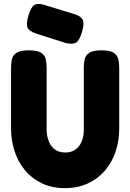

<svg xmlns="http://www.w3.org/2000/svg" viewBox="-20 -952 672 992"><path d="M315 20Q248 20 196 -5Q144 -30 108.5 -73Q73 -116 55 -172Q37 -228 37 -290V-600Q37 -623 41 -644Q45 -665 64 -678.5Q83 -692 129 -692Q175 -692 194 -678.5Q213 -665 217 -644Q221 -623 221 -599V-281Q221 -253 230.5 -226Q240 -199 261 -181.5Q282 -164 318 -164Q347 -164 368.5 -178.5Q390 -193 401.5 -219.5Q413 -246 413 -282V-605Q413 -627 417.5 -646.5Q422 -666 441 -679Q460 -692 505 -692Q551 -692 569.5 -678Q588 -664 592 -643Q596 -622 596 -599V-288Q596 -225 577.5 -169.5Q559 -114 523 -71.5Q487 -29 434.5 -4.5Q382 20 315 20ZM322 -729 165 -779Q128 -792 121.5 -812Q115 -832 127 -872Q140 -916 157.5 -926.5Q175 -937 211 -926L364 -879Q401 -868 408.5 -847Q416 -826 403 -785Q390 -742 373.5 -732Q357 -722 322 -729Z"/></svg>

Font: Fredoka SemiCondensed
Style: Bold
Weight: 700
Width: 4
Designer: Ben Nathan
Foundry: Milena B. Brandão, Ben Nathan
Version: Version 2.001